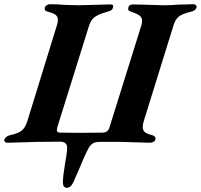

<svg xmlns="http://www.w3.org/2000/svg" viewBox="-60 -675 954 912"><path d="M239 186Q239 163 249 103Q259 47 259 28Q259 -2 226 -2L114 -1Q95 -1 49 1Q-1 3 -25 3Q-32 3 -36.5 -1Q-41 -5 -40 -11Q-34 -27 -12 -33Q26 -41 43 -54.5Q60 -68 70 -100L210 -554Q215 -568 215 -580Q215 -596 204 -604.5Q193 -613 168 -619Q149 -623 153 -640Q155 -646 162.5 -650.5Q170 -655 177 -655Q210 -655 246 -652Q294 -650 313 -650Q332 -650 386 -652Q442 -654 464 -654Q482 -654 477 -640Q475 -631 468.5 -626.5Q462 -622 449 -619Q407 -607 389.5 -594Q372 -581 363 -553L212 -70Q210 -60 210 -57Q210 -45 226 -45L324 -44L426 -45Q453 -45 460 -70L611 -553Q615 -565 615 -576Q615 -591 604 -600Q593 -609 564 -619Q554 -622 550.5 -626.5Q547 -631 550 -640Q551 -647 557.5 -650.5Q564 -654 572 -654Q595 -654 649 -652Q699 -650 717 -650Q750 -650 788 -653Q838 -655 859 -655Q866 -655 870.5 -650.5Q875 -646 874 -640Q868 -623 846 -619Q808 -610 790.5 -597Q773 -584 764 -554L623 -100Q618 -85 618 -71Q618 -56 628 -47.5Q638 -39 663 -33Q682 -27 678 -11Q676 -5 668.5 -1Q661 3 653 3Q630 3 582 1Q536 -1 517 -1H413Q392 -1 380.5 6.5Q369 14 361 28Q339 70 315 130L290 187Q277 217 258 217Q237 217 239 186Z"/></svg>

Font: EB Garamond
Style: Bold Italic
Weight: 700
Italic angle: -17.2°
Designer: Georg Duffner and Octavio Pardo
Foundry: Georg Duffner
Version: Version 1.000